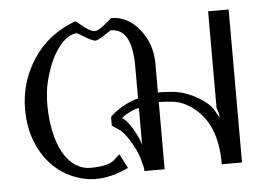

<svg xmlns="http://www.w3.org/2000/svg" viewBox="-44 -594 919 664"><g transform="rotate(-5 415.5 -262.0)"><path d="M700.2 -531.2Q700.2 -447.3 700.2 -195.3Q700.2 -195.3 702.1 -189.5Q704.1 -184.6 706.1 -177.7Q707 -171.9 708 -166Q708 -161.1 708 -161.1Q708 -162.1 692.4 -188.5Q677.7 -214.8 630.9 -240.2Q592.8 -260.7 550.8 -264.6Q507.8 -267.6 502.9 -266.6Q502.9 -299.8 502.9 -366.2Q502.9 -436.5 461.9 -486.3Q420.9 -537.1 364.3 -537.1Q364.3 -537.1 340.8 -517.6Q318.4 -498 303.7 -497.1Q292 -496.1 265.6 -516.6Q240.2 -537.1 240.2 -537.1Q144.5 -502 92.8 -422.9Q40 -343.8 40 -247.1Q40 -197.3 53.7 -153.3Q67.4 -110.4 91.8 -77.1Q137.7 -14.6 212.9 5.9Q238.3 12.7 263.7 12.7Q317.4 12.7 377 -15.6Q369.1 -32.2 351.6 -65.4Q351.6 -65.4 330.1 -45.9Q307.6 -27.3 248 -27.3Q225.6 -27.3 207 -37.1Q188.5 -45.9 172.9 -63.5Q145.5 -94.7 131.8 -146.5Q118.2 -198.2 118.2 -253.9Q118.2 -287.1 123 -318.4Q128.9 -349.6 138.7 -377Q156.2 -428.7 184.6 -461.9Q212.9 -495.1 242.2 -495.1Q242.2 -495.1 268.6 -479.5Q294.9 -463.9 303.7 -463.9Q312.5 -464.8 335 -479.5Q358.4 -495.1 358.4 -495.1Q397.5 -495.1 415 -460.9Q432.6 -427.7 432.6 -365.2Q432.6 -327.1 432.6 -252Q410.2 -247.1 380.9 -231.4Q351.6 -214.8 334 -196.3Q334 -185.5 334 -166Q334 -166 353.5 -153.3Q373 -141.6 392.6 -109.4Q415 -74.2 423.8 -43Q432.6 -12.7 432.6 -5.9Q432.6 -3.9 432.6 0Q450.2 0 502.9 0Q502.9 -58.6 502.9 -233.4Q516.6 -233.4 548.8 -230.5Q581.1 -227.5 613.3 -206.1Q658.2 -174.8 679.7 -125Q701.2 -74.2 701.2 -4.9Q701.2 -2.9 701.2 0Q718.8 0 771.5 0Q771.5 -132.8 771.5 -531.2Q752.9 -531.2 700.2 -531.2ZM432.6 -91.8Q425.8 -116.2 406.2 -149.4Q386.7 -181.6 372.1 -188.5Q377.9 -196.3 397.5 -206.1Q417 -216.8 432.6 -218.8Q432.6 -176.8 432.6 -91.8Z"/></g></svg>

Font: BSRU BANSOMDEJ
Style: Regular
Weight: 400
Designer: Wisit Potiwat
Version: Version 1.000;PS 002.000;hotconv 1.0.70;makeotf.lib2.5.58329